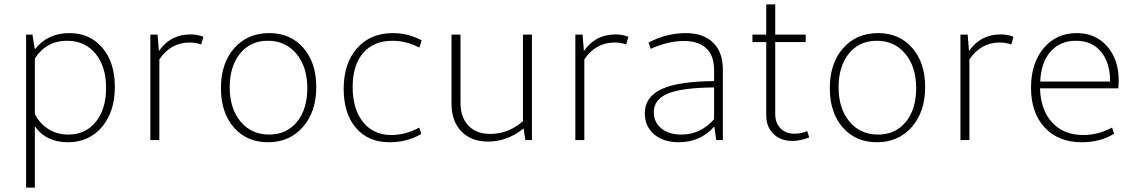

<svg xmlns="http://www.w3.org/2000/svg" viewBox="-20 -639 5184 876"><path d="M99 217V-481H128L139 -414Q197 -488 297 -488Q390 -488 447 -421Q504 -354 504 -243Q504 -129 445 -59.5Q386 10 290 10Q190 10 139 -63V217ZM286 -453Q191 -453 139 -372V-119Q161 -75 201 -50Q241 -25 292 -25Q370 -25 417 -83Q464 -141 464 -238Q464 -336 415.5 -394.5Q367 -453 286 -453Z M666 0V-481H699L705 -406Q757 -482 850 -482Q881 -482 908 -471L898 -436Q874 -445 845 -445Q759 -445 707 -368V0Z M1203 10Q1106 10 1047 -57.5Q988 -125 988 -237Q988 -350 1048.5 -419Q1109 -488 1209 -488Q1305 -488 1364 -420.5Q1423 -353 1423 -242Q1423 -129 1362 -59.5Q1301 10 1203 10ZM1208 -25Q1287 -25 1334.5 -82.5Q1382 -140 1382 -237Q1382 -334 1332.5 -393.5Q1283 -453 1202 -453Q1122 -453 1075 -394.5Q1028 -336 1028 -241Q1028 -144 1077.5 -84.5Q1127 -25 1208 -25Z M1757 10Q1660 10 1604 -55.5Q1548 -121 1548 -233Q1548 -350 1609 -419Q1670 -488 1773 -488Q1841 -488 1904 -455L1893 -422Q1833 -453 1771 -453Q1685 -453 1637 -397.5Q1589 -342 1589 -242Q1589 -141 1636.5 -82Q1684 -23 1766 -23Q1829 -23 1893 -57L1902 -28Q1839 10 1757 10Z M2206 7Q2130 7 2085 -39.5Q2040 -86 2040 -166V-481H2081V-171Q2081 -104 2117 -66Q2153 -28 2216 -28Q2300 -28 2366 -86V-481H2407V0H2377L2369 -53Q2295 7 2206 7Z M2605 0V-481H2638L2644 -406Q2696 -482 2789 -482Q2820 -482 2847 -471L2837 -436Q2813 -445 2784 -445Q2698 -445 2646 -368V0Z M3077 10Q3007 10 2964.5 -26Q2922 -62 2922 -122Q2922 -197 2998.5 -232.5Q3075 -268 3238 -269V-320Q3238 -385 3202.5 -418.5Q3167 -452 3100 -452Q3028 -452 2949 -416L2939 -445Q3022 -488 3109 -488Q3189 -488 3233.5 -444.5Q3278 -401 3278 -322V0H3248L3239 -62Q3176 10 3077 10ZM2963 -127Q2963 -81 2997.5 -53Q3032 -25 3089 -25Q3176 -25 3238 -95V-240Q3093 -239 3028 -212.5Q2963 -186 2963 -127Z M3595 4Q3542 4 3509 -28Q3476 -60 3476 -112V-447H3413V-481H3476V-619H3517V-481H3656V-447H3517V-119Q3517 -78 3541 -53.5Q3565 -29 3605 -29Q3635 -29 3663 -41L3672 -12Q3631 4 3595 4Z M3981 10Q3884 10 3825 -57.5Q3766 -125 3766 -237Q3766 -350 3826.5 -419Q3887 -488 3987 -488Q4083 -488 4142 -420.5Q4201 -353 4201 -242Q4201 -129 4140 -59.5Q4079 10 3981 10ZM3986 -25Q4065 -25 4112.5 -82.5Q4160 -140 4160 -237Q4160 -334 4110.5 -393.5Q4061 -453 3980 -453Q3900 -453 3853 -394.5Q3806 -336 3806 -241Q3806 -144 3855.5 -84.5Q3905 -25 3986 -25Z M4362 0V-481H4395L4401 -406Q4453 -482 4546 -482Q4577 -482 4604 -471L4594 -436Q4570 -445 4541 -445Q4455 -445 4403 -368V0Z M4916 10Q4809 10 4746.5 -57Q4684 -124 4684 -239Q4684 -350 4741.5 -419Q4799 -488 4893 -488Q4978 -488 5031 -428Q5084 -368 5084 -272Q5084 -245 5082 -236H4725Q4728 -137 4780.5 -80Q4833 -23 4922 -23Q4991 -23 5054 -57L5063 -29Q5001 10 4916 10ZM4889 -453Q4817 -453 4773.5 -404Q4730 -355 4726 -267H5045Q5045 -353 5003.5 -403Q4962 -453 4889 -453Z"/></svg>

Font: Cantarell Light
Style: Regular
Weight: 300
Designer: Dave Crossland, Nikolaus Waxweiler, Florian Fecher, Jacques Le Bailly, Eben Sorkin, Alexei Vanyashin, Alexios Zavras, Em
Version: Version 0.303